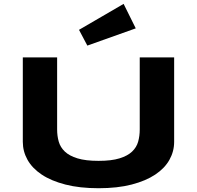

<svg xmlns="http://www.w3.org/2000/svg" viewBox="-20 -973 1037 1011"><path d="M897 -226.1Q897 -175.8 872.1 -131.3Q847.2 -86.9 797.4 -53.7Q747.6 -20.5 673.1 -1.2Q598.6 18.1 499 18.1Q399.4 18.1 324.5 -1.2Q249.5 -20.5 199.7 -53.7Q149.9 -86.9 125 -131.3Q100.1 -175.8 100.1 -226.1V-670.9H280.8V-291Q280.8 -257.3 289.3 -227.3Q297.9 -197.3 321.5 -174.8Q345.2 -152.3 387.9 -139.2Q430.7 -126 499 -126Q566.9 -126 609.4 -139.2Q651.9 -152.3 675.5 -174.8Q699.2 -197.3 707.5 -227.3Q715.8 -257.3 715.8 -291V-670.9H897V-226.1ZM694.8 -823.7 439.9 -732.9 396 -815.9 630.9 -952.6Z"/></svg>

Font: REH Gaming
Style: Gaming
Weight: 700
Designer: Astigmatic (AOETI)
Foundry: Astigmatic (AOETI)
Version: Version 1.001 2011